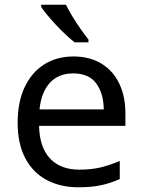

<svg xmlns="http://www.w3.org/2000/svg" viewBox="-20 -786 604 816"><path d="M292 -546Q361 -546 410.5 -516Q460 -486 486.5 -431.5Q513 -377 513 -304V-251H146Q148 -160 192.5 -112.5Q237 -65 317 -65Q368 -65 407.5 -74.5Q447 -84 489 -102V-25Q448 -7 408 1.5Q368 10 313 10Q237 10 178.5 -21Q120 -52 87.5 -113.5Q55 -175 55 -264Q55 -352 84.5 -415Q114 -478 167.5 -512Q221 -546 292 -546ZM291 -474Q228 -474 191.5 -433.5Q155 -393 148 -321H421Q420 -389 389 -431.5Q358 -474 291 -474ZM260 -766Q271 -744 287.5 -716.5Q304 -689 322.5 -663Q341 -637 356 -618V-606H297Q274 -624 245 -652.5Q216 -681 191.5 -709.5Q167 -738 155 -756V-766Z"/></svg>

Font: Noto Sans Saurashtra
Style: Regular
Weight: 400
Designer: Monotype Design Team
Foundry: Monotype Imaging Inc.
Version: Version 2.001; ttfautohint (v1.8.4.7-5d5b)